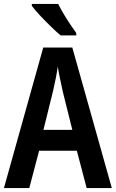

<svg xmlns="http://www.w3.org/2000/svg" viewBox="-20 -957 590 977"><path d="M421 0 371 -190H179L129 0H0L200 -715H348L549 0ZM299 -493Q293 -521 285.5 -556.5Q278 -592 274 -618Q270 -590 263.5 -557Q257 -524 250 -494L201 -296H348ZM276 -937Q287 -915 303.5 -887Q320 -859 337.5 -833Q355 -807 368 -789V-777H288Q268 -794 239 -822Q210 -850 183 -879Q156 -908 142 -927V-937Z"/></svg>

Font: Noto Sans Georgian Condensed SemiBold
Style: Regular
Weight: 600
Width: 3
Designer: Monotype Design Team, Akaki Razmadze
Foundry: Google LLC
Version: Version 2.005; ttfautohint (v1.8.4.7-5d5b)